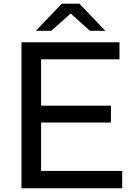

<svg xmlns="http://www.w3.org/2000/svg" viewBox="-20 -1003 713 1023"><path d="M171.1 -838.9 308.9 -983.3H403.3L541.1 -838.9H458.9L356.7 -931.1L253.3 -838.9ZM631.1 0H94.4V-777.8H616.7V-686.7H198.9V-440H571.1V-350H198.9V-92.2H631.1Z"/></svg>

Font: Paperlogy 5 Medium
Style: Regular
Weight: 500
Designer: redesigned by Lee Juim, glyphs from Gmarket Sans & Montserrat
Foundry: PT&
Version: Version 1.001